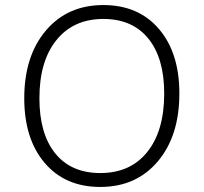

<svg xmlns="http://www.w3.org/2000/svg" viewBox="-20 -730 806 760"><path d="M377 10Q238 10 157 -85Q76 -180 76 -341Q76 -508 161.5 -609Q247 -710 389 -710Q528 -710 609 -615.5Q690 -521 690 -360Q690 -192 604.5 -91Q519 10 377 10ZM377 -45Q496 -45 563 -128.5Q630 -212 630 -360Q630 -500 567 -577.5Q504 -655 389 -655Q271 -655 203.5 -571.5Q136 -488 136 -341Q136 -200 199 -122.5Q262 -45 377 -45Z"/></svg>

Font: Solway Light
Style: Regular
Weight: 300
Designer: Mariya V. Pigoulevskaya
Foundry: The Northern Block Ltd.
Version: Version 1.000;hotconv 1.0.109;makeotfexe 2.5.65596